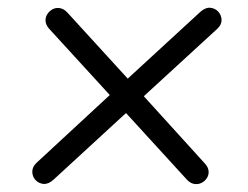

<svg xmlns="http://www.w3.org/2000/svg" viewBox="-20 -532 640 496"><path d="M117.9 -67.5Q104.7 -55.7 92.2 -56.9Q79.7 -58.2 71.7 -67Q63.6 -75.7 63.4 -88.2Q63.2 -100.7 74.4 -111.4L263.6 -286.5L106.7 -458Q98.4 -467.7 97.7 -477.5Q96.9 -487.3 102.3 -495.6Q107.7 -503.9 116.3 -508.3Q124.8 -512.7 135.1 -510.9Q145.3 -509.2 154.6 -499L310 -328.9L497.6 -501.4Q510.9 -513.2 523.3 -511.9Q535.8 -510.7 543.8 -501.9Q551.9 -493.1 552.4 -480.7Q552.8 -468.2 541.1 -457.4L351.5 -283.4L509.8 -109Q518.1 -99.7 518.9 -89.7Q519.6 -79.7 514.2 -71.6Q508.8 -63.5 500.3 -59.4Q491.7 -55.2 481.5 -56.9Q471.2 -58.6 461.9 -68.9L305.5 -240Z"/></svg>

Font: Nunito ExtraLight
Style: Italic
Weight: 200
Italic angle: -9°
Designer: Vernon Adams
Foundry: Vernon Adams
Version: Version 3.602